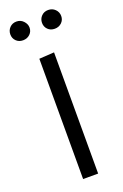

<svg xmlns="http://www.w3.org/2000/svg" viewBox="-138 -737 499 780"><g transform="rotate(-20 112.0 -347.0)"><path d="M79 0V-520L144 -524V0ZM43 -613Q25 -613 13.5 -624.5Q2 -636 2 -653Q2 -670 13.5 -682Q25 -694 43 -694Q61 -694 73 -681Q85 -668 85 -653Q85 -636 73 -624.5Q61 -613 43 -613ZM180 -613Q162 -613 150.5 -624.5Q139 -636 139 -653Q139 -670 150.5 -682Q162 -694 180 -694Q198 -694 210 -682Q222 -670 222 -653Q222 -636 210 -624.5Q198 -613 180 -613Z"/></g></svg>

Font: Murecho Light
Style: Regular
Weight: 300
Designer: Neil Summerour
Foundry: Positype
Version: Version 1.010; ttfautohint (v1.8.3)